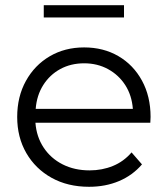

<svg xmlns="http://www.w3.org/2000/svg" viewBox="-20 -712 644 737"><path d="M322 5Q240 5 178 -29.5Q116 -64 81 -124.5Q46 -185 46 -263Q46 -341 79.5 -401.5Q113 -462 171 -496Q229 -530 303 -530Q377 -530 434.5 -496.5Q492 -463 525 -402.5Q558 -342 558 -263Q558 -258 557.5 -252.5Q557 -247 557 -241H116Q120 -187 147.5 -145.5Q175 -104 220.5 -81Q266 -58 324 -58Q372 -58 413.5 -75Q455 -92 485 -127L525 -81Q489 -39 437 -17Q385 5 322 5ZM117 -294H490Q486 -346 461 -385Q436 -424 395 -446.5Q354 -469 303 -469Q252 -469 211.5 -447Q171 -425 146 -385.5Q121 -346 117 -294ZM148 -645V-692H456V-645Z"/></svg>

Font: Montserrat
Style: Regular
Weight: 400
Designer: Julieta Ulanovsky
Foundry: Julieta Ulanovsky
Version: Version 9.000; ttfautohint (v1.8.4.7-5d5b)